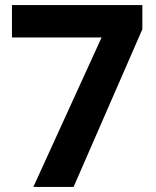

<svg xmlns="http://www.w3.org/2000/svg" viewBox="-20 -734 612 754"><path d="M111 0 379 -587H27V-714H539V-619L269 0Z"/></svg>

Font: Noto Sans Adlam Unjoined
Style: Regular
Weight: 400
Designer: Mark Jamra, Neil Patel
Foundry: JamraPatel LLC
Version: Version 3.001